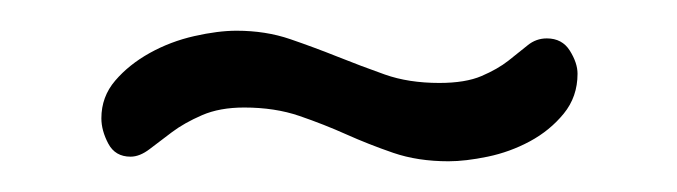

<svg xmlns="http://www.w3.org/2000/svg" viewBox="-20 -320 441 125"><path d="M139 -250Q123 -250 111.5 -245Q100 -240 92 -234Q84 -228 77.5 -223Q71 -218 65 -218Q55 -218 50.5 -226.5Q46 -235 46 -243Q46 -257 55 -267.5Q64 -278 77.5 -285.5Q91 -293 106.5 -296.5Q122 -300 134 -300Q153 -300 169 -294.5Q185 -289 200 -283Q215 -277 230.5 -271.5Q246 -266 266 -266Q283 -266 293.5 -270.5Q304 -275 311 -280.5Q318 -286 323.5 -290.5Q329 -295 336 -295Q346 -295 351 -287Q356 -279 356 -272Q356 -257 347 -246Q338 -235 325 -228Q312 -221 297.5 -218Q283 -215 272 -215Q252 -215 236 -220.5Q220 -226 205.5 -232.5Q191 -239 175 -244.5Q159 -250 139 -250Z"/></svg>

Font: Dosis
Style: Book
Weight: 400
Designer: EdgarTolentino, PabloImpallari, IginoMarini
Foundry: EdgarTolentino, PabloImpallari, IginoMarini
Version: Version 1.007